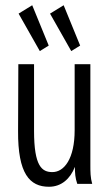

<svg xmlns="http://www.w3.org/2000/svg" viewBox="-20 -702 415 733"><path d="M132 -507 166 -528 103 -682 51 -650ZM252 -507 286 -528 223 -682 171 -650ZM167 11C214 11 248 -19 266 -65C266 -42 267 -23 275 0H332C325 -24 325 -47 325 -71V-457H265V-205C265 -96 225 -45 180 -45C140 -45 110 -67 110 -202V-457H50L49 -202C48 -39 93 11 167 11Z"/></svg>

Font: Inconsolata Condensed
Style: Regular
Weight: 400
Width: 3
Monospace: yes
Designer: Raph Levien, Cyreal, Brenton Simpson
Foundry: Raph Levien, Cyreal, Google
Version: Version 3.100